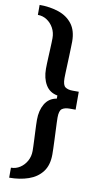

<svg xmlns="http://www.w3.org/2000/svg" viewBox="-107 -847 581 1096"><g transform="rotate(10 183.0 -299.5)"><path d="M30 201.4V143.5Q58.8 143.5 82.7 127.8Q106.6 112.1 121 85.8Q135.3 59.5 135.3 27.6Q135.3 17.8 134.7 0.5Q134.1 -16.9 133.1 -38.3Q132.2 -59.7 131.1 -81.3Q130 -102.8 129.4 -121.4Q128.8 -140 128.8 -151.6Q128.8 -206.2 151.4 -244.3Q174 -282.4 219.5 -290.3V-308.4Q174 -316.5 151.4 -354.4Q128.8 -392.2 128.8 -447.3Q128.8 -458.9 129.4 -477.4Q130 -496 131.1 -517.5Q132.2 -539 133.1 -560.4Q134.1 -581.7 134.7 -599.1Q135.3 -616.5 135.3 -626.3Q135.3 -658.3 121 -684.6Q106.6 -710.8 82.7 -726.5Q58.8 -742.2 30 -742.2V-800Q91.5 -800 141.3 -782.9Q191.1 -765.8 220.2 -727.6Q249.3 -689.4 249.3 -626.3Q249.3 -614.4 248.5 -591.9Q247.8 -569.3 246.9 -542.2Q245.9 -515.1 244.8 -488.7Q243.8 -462.3 243 -442Q242.3 -421.6 242.3 -413.2Q242.3 -372.5 257.8 -361.6Q273.3 -350.6 300.7 -350.6H336.1V-246.7H300.7Q273.3 -246.7 257.8 -235.7Q242.3 -224.8 242.3 -184.3Q242.3 -175.7 243 -155.5Q243.8 -135.3 245 -109Q246.2 -82.8 247.3 -55.7Q248.4 -28.6 249.1 -6.3Q249.8 16 249.8 27.6Q249.8 90.6 220.6 128.7Q191.4 166.9 141.4 184.1Q91.5 201.4 30 201.4Z"/></g></svg>

Font: Big Shoulders Stencil Text Thin
Style: Regular
Weight: 100
Designer: Patric King
Foundry: XO Type Co
Version: Version 2.001